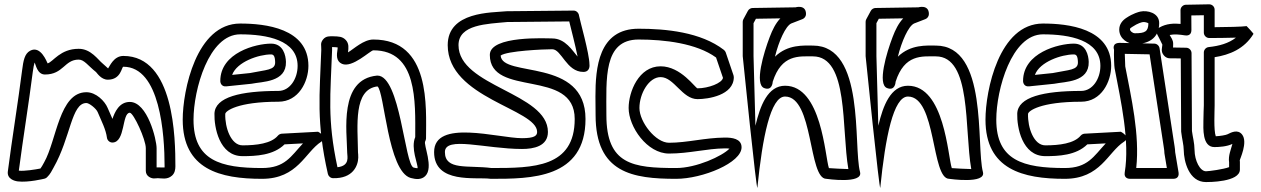

<svg xmlns="http://www.w3.org/2000/svg" viewBox="-20 -803 5839 889"><path d="M184.4 -51.3C176.4 -37.1 172.5 -29.2 167.3 -22.8C146.2 -18.4 91.1 -9.6 67.2 -12.9C86.3 -159.6 113.6 -326.6 131.9 -470.9C134.4 -490.3 137.4 -504.4 140.2 -513.5C145.5 -505.8 151.6 -458 188.1 -458C273.8 -458 278.1 -527 344.2 -527C370 -527.2 387.6 -498.6 424.6 -469.4C427.9 -466.8 447.8 -434 479.1 -434C541.3 -434 542.8 -494 551.1 -494C721.6 -494 742.1 -180.9 742.1 -33C742.1 -30.7 742 -28.9 741.9 -27.6C735.2 -27.1 724.6 -28 710.1 -28C708.3 -28 706 -27.9 705.1 -27.8V-117C705.1 -156.1 663.1 -331 581.1 -331C531.5 -331 511 -283.1 500.7 -252.5C492.4 -271.8 485.2 -287 478.2 -303.7C465.1 -334.9 424.8 -376 380.1 -376C253.7 -376 242.4 -153.1 184.4 -51.3ZM227.9 -26.7C307.8 -166.9 310.1 -326 380.1 -326C393.3 -326 425.4 -300.3 432.1 -284.3C449.9 -241.9 470.1 -204.4 475.3 -164.7C476.7 -154.2 486.9 -143 500.1 -143C561.3 -143 543.6 -280.1 581.1 -281C598.9 -279.7 655.1 -157.2 655.1 -117V-12C655.1 14.5 681.5 23.3 692.5 23.2C701.3 23.2 707.6 22 710.1 22C727 22 754 30.4 776.3 10.3C789.1 -1.2 792.1 -17.5 792.1 -33C792.1 -159.7 787.7 -544 551.1 -544C505.2 -544 486.6 -492.9 480.5 -486.1C474.7 -490.8 464.1 -501.9 455.6 -508.6C433.9 -525.8 401.4 -577.5 344 -577C258.5 -577 226.1 -516.6 200.5 -509.5C196.7 -516.6 168.1 -594.5 119.3 -568C93.9 -554.1 88.1 -522.8 82.3 -477.1C63.8 -331.1 35.5 -158.7 16.3 -9.2C11.8 25.9 47.7 35.1 62.2 36.9C110.1 43 184.9 24.6 185.7 24.4C190.1 23.4 194.1 21.2 197.4 18.1C213.5 2.7 219.9 -12.6 227.9 -26.7Z M1027.6 -403.1 1143.6 -415.1C1144.4 -415.2 1145.6 -415.4 1146.2 -415.5C1192.2 -425.3 1306.8 -421.1 1304 -516.7C1303.1 -546.8 1291.4 -601 1235 -601C1164.8 -601 1000 -559 1000 -428C1000 -417.5 1006.6 -401 1027.6 -403.1ZM1054.8 -456.2C1077 -517.1 1178.6 -551 1235 -551C1246.7 -551 1253.2 -543.7 1254 -515.3C1255.1 -477.4 1213.6 -480.5 1137.1 -464.7ZM1269 -382C1095 -382 975.3 -353.9 973 -276.7C971.2 -215.4 994.7 -80 1103 -80C1164 -80 1245.8 -83.3 1297.5 -134.6L1382.8 -139.1C1326.5 -78.6 1299.5 -25 1193 -25C1001.6 -25 876 -59.4 876 -249C876 -388.2 946.9 -644 1092 -644C1215.2 -644 1358 -618 1358 -498C1358 -438.6 1322.2 -382 1269 -382ZM1269 -332C1362.9 -332 1408 -425.1 1408 -498C1408 -672.7 1206.8 -694 1092 -694C888.4 -694 826 -383.1 826 -249C826 -17.9 999.6 25 1193 25C1359.2 25 1392.1 -98.3 1467.6 -147C1501 -168.6 1452.7 -193 1452.7 -193L1284.7 -184C1278.6 -183.6 1271.3 -180.4 1266.8 -175C1236.1 -138.2 1167.1 -130 1103 -130C1049.4 -130 1021.1 -212.5 1023 -275.3C1023.4 -289.1 1080 -332 1269 -332Z M1542.5 -28.7C1494.6 -250.9 1510.3 -365.4 1517.6 -570.1C1517.8 -575.8 1517.7 -582.9 1517.6 -585C1519.6 -585 1521.2 -585 1522.1 -585C1533.1 -584.6 1540.6 -584 1543.6 -583.3C1543.7 -581.2 1543.6 -578.9 1542.9 -575.2C1538.5 -548.8 1535.9 -519.7 1563.2 -507.5C1611 -486.1 1695 -570 1708.6 -570C1913.2 -570 1903.1 -333.3 1902.6 -168.1C1880.7 -116.5 1916 -42.4 1913.5 -24.2C1909.8 -24.1 1904.2 -24.7 1895.2 -27.1C1853.8 -38.5 1833.4 -453 1727.6 -453C1726.8 -453 1725.7 -452.9 1725.1 -452.9C1548.8 -435.7 1586.3 -194.9 1587.6 -95.7C1587.8 -78.4 1601.2 -35.4 1542.5 -28.7ZM1498.2 2.5C1500.4 12.3 1510 21.7 1521.9 22C1614.7 24.5 1637.9 -36.4 1638.8 -73.2C1639.1 -84.6 1637.9 -94.1 1637.6 -97C1635.8 -222 1615.8 -389.1 1727.6 -402.9C1760 -382.6 1775 -8.2 1882 21.1C1906.3 27.8 1931.1 29.6 1948.8 12.4C1989.8 -27.4 1939.3 -133.4 1948.8 -148.8C1950.7 -151.9 1952.6 -157.3 1952.6 -162C1952.6 -305.6 1976 -620 1708.6 -620C1663.2 -620 1618.4 -576.4 1591.3 -560.5C1594 -581.4 1596.3 -601.1 1581.4 -617.4C1565.8 -634.4 1548.1 -634.2 1523 -635C1507.5 -635 1489 -637.3 1475.4 -619.8C1461.9 -602.5 1468.3 -592.6 1467.6 -571.9C1460.3 -364.4 1443.5 -238.6 1498.2 2.5Z M2615.7 -703.8C2624.5 -667.3 2644.8 -590 2654.3 -541C2630.5 -568.2 2597.6 -625 2537 -625C2513.9 -625 2248 -639.9 2248 -549C2248 -348.7 2641 -489.3 2641 -252C2641 -27.1 2449.2 -25 2255.7 -25C2147.3 -38.9 2040 -12.8 2040 -99C2040 -174.5 2228.8 -113.3 2396.9 -113.2C2451.1 -113.1 2517 -125.9 2517 -192C2517 -373.3 2103 -402.2 2103 -594C2103 -690.5 2236.5 -692 2328.4 -701ZM2661 -730.6C2660 -741.7 2650.1 -754.1 2635.8 -754L2326.8 -751C2326.2 -751 2325.2 -750.9 2324.5 -750.9C2257.1 -744.1 2053 -750.6 2053 -594C2053 -347.8 2467 -299.2 2467 -192C2467 -174.7 2454.5 -163.1 2396.9 -163.2C2286.7 -163.3 1990 -253.6 1990 -99C1990 50.4 2184.4 15.6 2250.6 24.8C2251.4 24.9 2252.9 25 2254 25C2437.5 25 2691 24.7 2691 -252C2691 -538.9 2304.1 -441.4 2298.1 -545.8C2327.5 -567.7 2498.8 -575 2537 -575C2580.3 -575 2602.5 -470 2681 -470C2714.8 -470 2709.3 -504.9 2709.3 -504.9C2709.1 -554.4 2664.6 -709.4 2661 -730.6Z M3295.5 -536.7 3327.5 -442.6C3323.7 -418.3 3260.3 -394.2 3209.7 -394C3199.4 -394.7 3133.6 -496 3038.7 -496C2937.4 -496 2890.7 -377.8 2890.7 -303C2890.7 -216.1 2975.9 -92 3077.7 -92C3170.6 -92 3252.8 -115.2 3335.9 -116C3345 -116.1 3352.9 -115.5 3357.6 -114.8C3324.2 -80.2 3204.4 -25 3110.7 -25C2910.1 -25 2787.7 -41 2787.7 -270C2787.7 -437 2772.6 -620 2936.7 -620C3056.8 -620 3205.3 -602.5 3295.5 -536.7ZM3340.4 -560C3339.1 -563.8 3335.9 -568.7 3332 -571.8C3225 -654.7 3062.2 -670 2936.7 -670C2750.8 -670 2737 -488.3 2737 -356.3C2737 -325.7 2737.7 -296.3 2737.7 -270C2737.7 -2 2909.2 25 3110.7 25C3232.5 25 3414.9 -49.3 3413.6 -121.7C3412.9 -161.6 3368.3 -166.3 3335.5 -166C3243.6 -165.2 3161.6 -142 3077.7 -142C3015.4 -142 2940.7 -238.3 2940.7 -303C2940.7 -368.7 2983.9 -446 3038.7 -446C3101.2 -446 3138.5 -344 3209.7 -344C3257.5 -344 3377.7 -361.1 3377.7 -446C3377.7 -448.3 3377.2 -451.5 3376.4 -454Z M3744 -542C3910.8 -542 3875.6 -205.4 3908.1 -20.2C3880 -20.4 3839.7 -23.4 3818 -24.6C3799.6 -79.3 3784.5 -406 3615 -406C3535.3 -406 3499.9 -314.8 3477.8 -220.9C3473.3 -376.2 3469 -535.9 3469 -543V-695.7L3480.1 -716.2L3593.1 -718C3571.2 -694.8 3556.7 -665.2 3544 -631.8C3516 -558.6 3472.3 -412.7 3518.3 -395.2C3556.9 -380.5 3557.8 -424.4 3557.8 -424.4C3598.8 -552.5 3679.8 -542 3744 -542ZM3744 -592C3702 -592 3627.7 -598.4 3568.3 -540.5C3586 -612.6 3617.4 -682 3643.3 -694.2C3646.8 -695.8 3695.9 -714.6 3695.9 -714.6C3705.2 -718.2 3712 -727.6 3712 -738C3712 -784 3662.7 -768.9 3662.7 -768.9C3662 -768.9 3660.6 -769 3659.6 -769L3464.6 -766C3456.7 -765.9 3447.4 -761.1 3443 -752.9L3422 -713.9C3420.1 -710.4 3419 -706.1 3419 -702V-543C3419 -540.4 3483.9 95.1 3486.9 65.5C3510.2 -166.8 3547.6 -356 3615 -356C3747.5 -356 3722.4 25 3806 25C3806 25 3977.3 50.3 3962.2 -6.4C3929.7 -127.9 3987.7 -592 3744 -592Z M4313 -542C4479.8 -542 4444.6 -205.4 4477.1 -20.2C4449 -20.4 4408.7 -23.4 4387 -24.6C4368.6 -79.3 4353.5 -406 4184 -406C4104.3 -406 4068.9 -314.8 4046.8 -220.9C4042.3 -376.2 4038 -535.9 4038 -543V-695.7L4049.1 -716.2L4162.1 -718C4140.2 -694.8 4125.7 -665.2 4113 -631.8C4085 -558.6 4041.3 -412.7 4087.3 -395.2C4125.9 -380.5 4126.8 -424.4 4126.8 -424.4C4167.8 -552.5 4248.8 -542 4313 -542ZM4313 -592C4271 -592 4196.7 -598.4 4137.3 -540.5C4155 -612.6 4186.4 -682 4212.3 -694.2C4215.8 -695.8 4264.9 -714.6 4264.9 -714.6C4274.2 -718.2 4281 -727.6 4281 -738C4281 -784 4231.7 -768.9 4231.7 -768.9C4231 -768.9 4229.6 -769 4228.6 -769L4033.6 -766C4025.7 -765.9 4016.4 -761.1 4012 -752.9L3991 -713.9C3989.1 -710.4 3988 -706.1 3988 -702V-543C3988 -540.4 4052.9 95.1 4055.9 65.5C4079.2 -166.8 4116.6 -356 4184 -356C4316.5 -356 4291.4 25 4375 25C4375 25 4546.3 50.3 4531.2 -6.4C4498.7 -127.9 4556.7 -592 4313 -592Z M4744.6 -403.1 4860.6 -415.1C4861.4 -415.2 4862.6 -415.4 4863.2 -415.5C4909.2 -425.3 5023.8 -421.1 5021 -516.7C5020.1 -546.8 5008.4 -601 4952 -601C4881.8 -601 4717 -559 4717 -428C4717 -417.5 4723.6 -401 4744.6 -403.1ZM4771.8 -456.2C4794 -517.1 4895.6 -551 4952 -551C4963.7 -551 4970.2 -543.7 4971 -515.3C4972.1 -477.4 4930.6 -480.5 4854.1 -464.7ZM4986 -382C4812 -382 4692.3 -353.9 4690 -276.7C4688.2 -215.4 4711.7 -80 4820 -80C4881 -80 4962.8 -83.3 5014.5 -134.6L5099.8 -139.1C5043.5 -78.6 5016.5 -25 4910 -25C4718.6 -25 4593 -59.4 4593 -249C4593 -388.2 4663.9 -644 4809 -644C4932.2 -644 5075 -618 5075 -498C5075 -438.6 5039.2 -382 4986 -382ZM4986 -332C5079.9 -332 5125 -425.1 5125 -498C5125 -672.7 4923.8 -694 4809 -694C4605.4 -694 4543 -383.1 4543 -249C4543 -17.9 4716.6 25 4910 25C5076.2 25 5109.1 -98.3 5184.6 -147C5218 -168.6 5169.7 -193 5169.7 -193L5001.7 -184C4995.6 -183.6 4988.3 -180.4 4983.8 -175C4953.1 -138.2 4884.1 -130 4820 -130C4766.4 -130 4738.1 -212.5 4740 -275.3C4740.4 -289.1 4797 -332 4986 -332Z M5270.6 -700.6C5279.5 -702.5 5293.9 -698 5297.3 -694.8C5296.7 -657.2 5281.9 -649 5235.3 -649C5223.1 -649 5212.3 -660.2 5212.3 -666C5212.3 -671 5210.8 -670.6 5222.2 -678.2C5249.3 -696.3 5266.5 -699.7 5270.6 -700.6ZM5260 -749.4C5252.8 -747.8 5227.4 -741.7 5194.5 -719.8C5177.8 -708.7 5162.3 -691.2 5162.3 -666C5162.3 -622.6 5203.6 -599 5235.3 -599C5292.6 -599 5347.3 -622.7 5347.3 -696C5347.3 -744.3 5291.6 -756.3 5260 -749.4ZM5168.8 -604.4C5125.2 -606.4 5138.2 -572.8 5138.2 -572.8C5137.1 -546.9 5138.9 -497 5140.8 -487.3C5170 -334.9 5211.8 -149 5187.7 -4.1C5183.3 22.1 5204.9 25 5212.3 25H5412.3C5438.9 25 5438.2 3.3 5437 -4.1L5421.3 -98.2C5421 -115.3 5416.8 -134.4 5415.1 -147.5L5349 -579.8C5347.4 -590.6 5337.3 -600.8 5324.8 -601ZM5241 -25C5258 -179.6 5217.3 -354.2 5190.1 -495.5C5189.6 -503 5188.3 -534.2 5188 -553.6L5302.8 -551.4L5365.6 -140.6C5368 -122.1 5371.3 -107.6 5371.3 -96C5371.3 -94.7 5371.5 -92.9 5371.7 -91.9L5382.8 -25Z M5496.1 -731.5 5554 -732.5V-652C5554 -638.4 5565.4 -627 5579 -627C5606.9 -627 5660.6 -627.3 5702.7 -628.7C5668.8 -602.3 5625.5 -590.2 5576.4 -585C5563.4 -583.7 5554 -571.9 5554 -560.2V-315C5554 -306.1 5552 -275.4 5552 -243.6C5551.9 -211.1 5545.2 -122 5603 -122C5625.2 -122 5661.8 -124.5 5686.3 -136.7C5680.3 -113.1 5666.1 -81.4 5671 -51.5V-29.1C5644.5 -19 5577.6 -10 5564 -10C5536.4 -10 5511.5 -58.6 5511 -108.3C5510.6 -142 5502.2 -170.2 5499 -196.5L5497.1 -557.1C5497 -570.5 5485.8 -581.8 5472.5 -582C5451.8 -582.3 5431.5 -582.8 5411.5 -583C5411.8 -588.4 5412 -593.3 5412 -600C5412 -618.9 5402.6 -627.7 5395.9 -641C5416.2 -645.5 5440.4 -643.5 5467.5 -639.1C5474.8 -637.9 5496.6 -637.3 5496.5 -663.9ZM5470.5 -781C5458.6 -780.8 5445.9 -770.2 5446 -755.9L5446.3 -692.3C5415.8 -695.3 5380.5 -694.1 5348.5 -675.7C5337.4 -669.3 5332.6 -654.2 5338.9 -642.3C5338.9 -642.3 5356 -610.1 5362 -596.2C5361.7 -583.3 5352.6 -565.6 5369.2 -546.1C5383.5 -529.5 5400.8 -533.1 5412.8 -533C5423.9 -532.9 5435.3 -532.7 5447.2 -532.4L5449 -194.9C5449 -194.2 5449.1 -193 5449.2 -192.2C5453 -158.7 5460.7 -133 5461 -107.7C5461.5 -58.1 5483.8 40 5564 40C5574 40 5721 40.9 5721 -18V-54C5721 -55.5 5720.7 -58.1 5720.3 -59.9C5719.3 -63.8 5759.9 -144.6 5730.8 -180.6C5711.3 -204.7 5682.1 -190.9 5663.4 -181.2C5656.6 -177.6 5629 -172.9 5609.3 -172.1C5599 -198.9 5604 -290.7 5604 -315V-538.2C5673.3 -548.9 5741.7 -576.7 5784 -646.3C5784.5 -647.2 5753 -682.4 5752.1 -682.1C5735.7 -679.2 5655.6 -677.3 5604 -677.1V-758C5604 -772.5 5592 -783.2 5578.5 -783Z"/></svg>

Font: Rocketfuel
Style: Regular
Weight: 400
Designer: Mew Too
Foundry: Cannot Into Space Fonts.
Version: Version 0.27